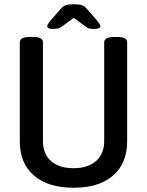

<svg xmlns="http://www.w3.org/2000/svg" viewBox="-20 -876 691 903"><path d="M326 7Q206 7 139.5 -50.5Q73 -108 73 -212V-677Q73 -689 84 -695.5Q95 -702 120 -702H136Q161 -702 171.5 -695.5Q182 -689 182 -677V-213Q182 -152 220 -118.5Q258 -85 326 -85Q393 -85 431.5 -118.5Q470 -152 470 -213V-677Q470 -702 516 -702H532Q557 -702 567.5 -695.5Q578 -689 578 -677V-212Q578 -108 512 -50.5Q446 7 326 7ZM231 -740Q214 -740 208 -743.5Q202 -747 202 -752Q202 -761 219 -781L268 -837Q277 -847 289.5 -851.5Q302 -856 327 -856Q353 -856 365.5 -851.5Q378 -847 387 -836L435 -781Q452 -761 452 -752Q452 -747 446 -743.5Q440 -740 424 -740Q412 -740 402.5 -741.5Q393 -743 383 -751L327 -792L271 -751Q262 -744 252.5 -742Q243 -740 231 -740Z"/></svg>

Font: Asap Semi Condensed Medium
Style: Regular
Weight: 500
Width: 4
Designer: Pablo Cosgaya
Foundry: Omnibus-Type
Version: Version 3.001; ttfautohint (v1.8.4.7-5d5b)